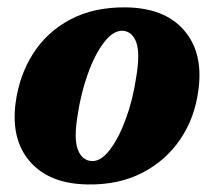

<svg xmlns="http://www.w3.org/2000/svg" viewBox="-20 -489 582 521"><path d="M322 -469Q427 -467.5 479.5 -406.8Q532 -346 518.5 -245.5Q509 -170 469.5 -111.5Q430 -53 365.8 -20Q301.5 13 217.5 11.5Q114.5 10 61.8 -50Q9 -110 22.5 -211Q32.5 -285 70 -343.8Q107.5 -402.5 171 -436.2Q234.5 -470 322 -469ZM228 -52Q253 -50 277.5 -81.8Q302 -113.5 321.2 -165.8Q340.5 -218 349.5 -279Q360.5 -344 350 -373.5Q339.5 -403 314 -405.5Q287.5 -407 262.2 -374Q237 -341 218 -287.5Q199 -234 190.5 -175.5Q180 -112 191.2 -83Q202.5 -54 228 -52Z"/></svg>

Font: Fraunces 72pt S050
Style: Bold Italic
Weight: 700
Italic angle: -16°
Version: Version 1.000; ttfautohint (v1.8.3)